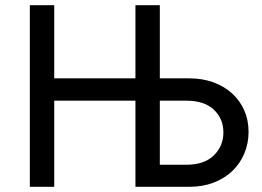

<svg xmlns="http://www.w3.org/2000/svg" viewBox="-20 -720 1011 740"><path d="M95 -700H189V-418H502V-700H596V-418H710Q761 -418 803 -402.5Q845 -387 875 -359.5Q905 -332 921.5 -294.5Q938 -257 938 -212Q938 -167 921.5 -128Q905 -89 875 -60.5Q845 -32 803 -16Q761 0 710 0H502V-332H189V0H95ZM698 -85Q767 -85 804 -121Q841 -157 841 -210Q841 -262 804.5 -297Q768 -332 697 -332H596V-85Z"/></svg>

Font: Tilda Sans Medium
Style: Regular
Weight: 500
Designer: ParaType Ltd
Foundry: ParaType Ltd
Version: Version 1.009